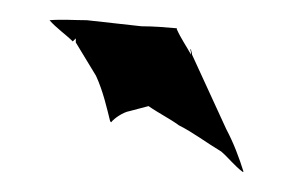

<svg xmlns="http://www.w3.org/2000/svg" viewBox="-20 -766 299 190"><path d="M29 -746C36 -738 45 -732 52 -725L55 -728V-724L75 -691C82 -676 86 -658 89 -646L90 -645C93 -649 102 -655 108 -656L127 -661C137 -654 149 -648 157 -642C171 -635 184 -625 199 -616C206 -610 212 -602 220 -596H221C217 -609 211 -625 204 -638L170 -712C170 -714 169 -716 169 -717H168C169 -716 169 -714 169 -712C164 -721 159 -728 155 -737V-738C144 -739 132 -740 120 -740L66 -746C54 -746 41 -747 29 -746Z"/></svg>

Font: Charger Mayhem
Style: Regular
Weight: 400
Designer: Jasper
Foundry: Cannot Into Space Fonts
Version: Version 0.98